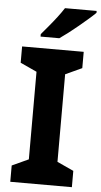

<svg xmlns="http://www.w3.org/2000/svg" viewBox="-62 -1038 529 1009"><g transform="rotate(5 203.0 -533.0)"><path d="M357 -66H32V-152L119 -192V-654L32 -694V-780H357V-694L270 -654V-192L357 -152ZM406 -990Q392 -976 369 -956Q346 -936 319.5 -914Q293 -892 267.5 -872.5Q242 -853 223 -840H124V-853Q140 -872 161.5 -897.5Q183 -923 204 -950.5Q225 -978 239 -1000H406Z"/></g></svg>

Font: Noto Sans Malayalam UI
Style: Regular
Weight: 400
Designer: Jelle Bosma - Monotype Design Team
Foundry: Monotype Imaging Inc.
Version: Version 2.104